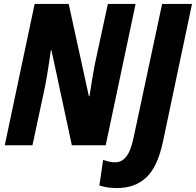

<svg xmlns="http://www.w3.org/2000/svg" viewBox="-20 -734 990 970"><path d="M4 0 155 -714H327L429 -248H432Q438 -288 445.5 -333Q453 -378 459 -409L525 -714H665L514 0H343L240 -480H237Q233 -454 228.5 -421.5Q224 -389 218.5 -358Q213 -327 209 -304L144 0ZM572 216Q543 216 521.5 212.5Q500 209 482 203L501 74Q516 79 530.5 82.5Q545 86 562 86Q589 86 607.5 68.5Q626 51 637 23Q648 -5 655 -39L799 -714H950L803 -17Q776 109 719 162.5Q662 216 572 216Z"/></svg>

Font: Noto Sans Condensed ExtraBold
Style: Italic
Weight: 800
Width: 3
Italic angle: -12°
Designer: Monotype Design Team
Foundry: Monotype Imaging Inc.
Version: Version 2.013; ttfautohint (v1.8.4.7-5d5b)